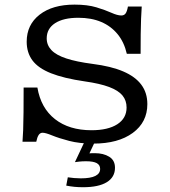

<svg xmlns="http://www.w3.org/2000/svg" viewBox="-20 -602 724 820"><path d="M378.7 11.3Q319.3 11.3 275.2 -0.3Q231.1 -11.9 202.8 -23.5Q174.6 -35.1 161.8 -35.1Q151.5 -35.1 145.1 -25.5Q138.8 -16 134.9 3.2H76.1Q77.7 -14.8 78.9 -45.9Q80 -77.1 80.5 -122.6Q80.9 -168.1 80.9 -228.1H139.7Q154.5 -140.4 215 -93.1Q275.4 -45.8 370.8 -45.8Q441.2 -45.8 480.9 -71.3Q520.6 -96.9 520.6 -142.8Q520.6 -172.8 503.1 -194.2Q485.5 -215.6 446.3 -230.4Q407.1 -245.2 341.4 -254.5Q252.5 -267.4 197.7 -289.2Q143 -311 118.5 -344.1Q94 -377.3 94 -423.8Q94 -496.4 149.1 -539.3Q204.2 -582.3 298.3 -582.3Q353.6 -582.3 391.8 -570.7Q429.9 -559.1 455.7 -547.5Q481.5 -535.9 498.1 -535.9Q510 -535.9 516.2 -544.3Q522.5 -552.7 526.4 -574.2H585.3Q583.7 -551.2 582.5 -522Q581.3 -492.7 580.9 -455.9Q580.5 -419.1 580.5 -372.3H521.6Q510.2 -422.2 482 -456.4Q453.7 -490.7 411.9 -508.4Q370 -526.1 314.7 -526.1Q250.8 -526.1 215.1 -502.9Q179.5 -479.6 179.5 -438.1Q179.5 -409.2 199.7 -387.9Q220 -366.6 263.1 -352.4Q306.2 -338.1 375.5 -329.1Q454.5 -319.1 506.1 -297Q557.7 -274.9 583.5 -240.3Q609.3 -205.7 609.3 -157.4Q609.3 -80.1 547.1 -34.4Q484.9 11.3 378.7 11.3ZM334.6 197.6Q315.3 197.6 297.7 195.9Q280.2 194.1 262.9 190.7L269.6 155.2Q281.3 157.1 296.2 158.4Q311 159.7 324.8 159.7Q366.6 159.7 387.2 149.4Q407.7 139.1 407.7 119.4Q407.7 102.7 393.2 94.7Q378.8 86.7 347.5 86.7Q330.6 86.7 317.9 88.2Q305.2 89.7 300 90.5L344.8 -4.8H389.2L361.9 53Q368.5 52.2 373 52.2Q377.4 52.2 385 52.2Q421.6 52.2 446.3 67.3Q471.1 82.4 471.1 114.5Q471.1 154.7 436 176.2Q400.9 197.6 334.6 197.6Z"/></svg>

Font: Playfair 5pt SemiExpanded Light
Style: Regular
Weight: 300
Width: 6
Designer: Claus Eggers Sørensen
Foundry: Claus Eggers Sørensen
Version: Version 2.203